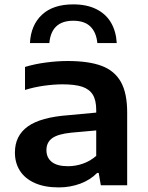

<svg xmlns="http://www.w3.org/2000/svg" viewBox="-20 -826 658 856"><path d="M547 -324.5V0H429.5L420 -55H413Q383 -24 338 -7.2Q293 9.5 241.5 9.5Q179 9.5 135.2 -10Q91.5 -29.5 69 -64.5Q46.5 -99.5 46.5 -146Q46.5 -221 104 -262.2Q161.5 -303.5 286 -312.5L409 -324V-335Q409 -379.5 393.5 -404.2Q378 -429 345.8 -439.5Q313.5 -450 259 -450Q221 -450 176.2 -443.8Q131.5 -437.5 91.5 -425V-527.5Q133.5 -540.5 184.2 -547.2Q235 -554 281.5 -554Q375 -554 432.8 -532.5Q490.5 -511 518.8 -461Q547 -411 547 -324.5ZM409 -131V-244.5L297.5 -234.5Q238 -228.5 212.5 -209.8Q187 -191 187 -157Q187 -123 211 -104Q235 -85 283 -85Q317.5 -85 350 -96.5Q382.5 -108 409 -131ZM306.5 -806.5Q367 -806.5 409.5 -785.2Q452 -764 474.8 -725.2Q497.5 -686.5 500.5 -634H414Q409.5 -681.5 383.2 -707.5Q357 -733.5 306.5 -733.5Q209 -733.5 200 -634H113.5Q117.5 -714 167 -760.2Q216.5 -806.5 306.5 -806.5Z"/></svg>

Font: Encode Sans Expanded SemiBold
Style: Regular
Weight: 600
Width: 7
Designer: Multiple Designers
Foundry: Impallari Type
Version: Version 2.000